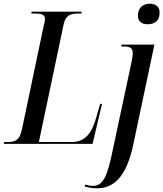

<svg xmlns="http://www.w3.org/2000/svg" viewBox="-47 -777 882 1037"><path d="M750 -646C789 -646 815 -665 815 -710C815 -744 790 -757 762 -757C728 -757 698 -737 698 -692C698 -659 721 -646 750 -646ZM-27 0H453L504 -216H494L474 -147C453 -66 416 -10 344 -10H163L297 -647C307 -695 336 -704 375 -704H392L394 -714H124L122 -704H139C173 -704 196 -700 196 -674C196 -667 194 -655 190 -642L71 -76C58 -16 32 -10 -7 -10H-24ZM477 240C567 240 636 179 673 3L787 -536H610L607 -526H619C656 -526 670 -518 670 -489C670 -475 667 -460 663 -440L562 33C533 175 511 227 454 227C441 227 422 223 413 220L410 230C431 236 450 240 477 240Z"/></svg>

Font: Noto Serif Display Condensed Medium
Style: Italic
Weight: 500
Width: 3
Italic angle: -12°
Designer: Monotype Design Team
Foundry: Monotype Imaging Inc.
Version: Version 2.009